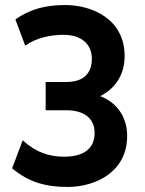

<svg xmlns="http://www.w3.org/2000/svg" viewBox="-20 -732 576 761"><path d="M248 9C358 9 484 -50 484 -193C484 -277 435 -329 377 -351C430 -377 474 -429 474 -510C474 -657 344 -712 239 -712C167 -712 104 -699 41 -655L80 -551C125 -583 182 -594 232 -594C304 -594 344 -556 344 -499C344 -441 311 -407 242 -407H161V-295H242C317 -295 355 -260 355 -205C355 -146 316 -111 234 -111C175 -111 122 -128 70 -176L28 -65C94 -9 163 9 248 9Z"/></svg>

Font: Finlandica SemiBold
Style: Regular
Weight: 600
Designer: Niklas Ekholm, Juho Hiilivirta, Jaakko Suomalainen
Foundry: Helsinki Type Studio
Version: Version 2.000;Glyphs 3.2 (3202)